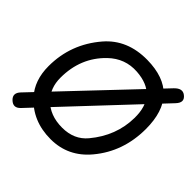

<svg xmlns="http://www.w3.org/2000/svg" viewBox="-193 -949 1186 1186"><g transform="rotate(45 399.5 -356.0)"><path d="M125 23.4Q89.4 61.5 53.2 26.4Q20 -5.9 56.2 -43.9L704.6 -728.5Q745.1 -771.5 779.3 -744.6Q818.4 -714.4 779.3 -672.9ZM472.2 -641.1Q363.3 -648.4 283.2 -571.3Q164.6 -457 164.6 -280.8Q164.6 -191.9 218.8 -135.7Q282.2 -69.8 390.1 -69.8Q494.6 -69.8 554.2 -141.6Q662.1 -271 664.1 -428.7Q667 -627.9 472.2 -641.1ZM466.3 -738.3Q762.7 -734.9 762.2 -429.2Q761.7 -231.9 643.6 -90.3Q543 30.8 390.1 30.8Q231 30.8 132.3 -78.1Q62 -155.8 62 -279.8Q62 -473.6 189.5 -622.1Q291.5 -740.2 466.3 -738.3Z"/></g></svg>

Font: Comic Relief LRS
Style: Regular
Weight: 400
Designer: Jeff Davis
Foundry: Loudifier
Version: Version 1.0